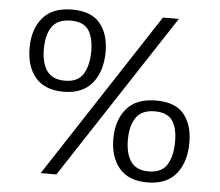

<svg xmlns="http://www.w3.org/2000/svg" viewBox="-51 -764 949 830"><g transform="rotate(5 423.0 -349.0)"><path d="M155 9 623 -707H692L223 9ZM222 -350Q141 -350 100.5 -398Q60 -446 60 -526Q60 -607 102 -657Q144 -707 230 -707Q313 -707 351 -660.5Q389 -614 389 -538Q389 -453 347 -401.5Q305 -350 222 -350ZM224 -398Q280 -398 303 -434.5Q326 -471 327 -532Q327 -595 304.5 -627Q282 -659 229 -659Q171 -659 146.5 -624Q122 -589 122 -526Q122 -466 146 -432Q170 -398 224 -398ZM617 9Q536 9 495.5 -39Q455 -87 455 -166Q455 -247 497 -297Q539 -347 625 -347Q709 -347 746.5 -301Q784 -255 784 -178Q784 -94 742.5 -42.5Q701 9 617 9ZM619 -39Q675 -39 698 -75.5Q721 -112 722 -172Q723 -235 700.5 -267.5Q678 -300 624 -300Q567 -300 542.5 -264.5Q518 -229 518 -167Q518 -107 542 -73Q566 -39 619 -39Z"/></g></svg>

Font: Bitter Thin
Style: Regular
Weight: 400
Version: Version 3.021